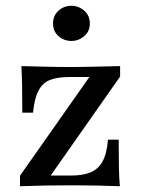

<svg xmlns="http://www.w3.org/2000/svg" viewBox="-20 -645 487 665"><path d="M49.2 0V-36.3L289.5 -378.2H219.4Q179 -378.2 153.2 -368.1Q127.4 -358.1 113.3 -331Q99.2 -304 94.4 -254.8H57.3Q57.3 -313.7 56.5 -352.4Q55.6 -391.1 54 -416.1Q92.7 -415.3 134.7 -414.1Q176.6 -412.9 219.4 -412.9Q264.5 -412.9 309.3 -414.1Q354 -415.3 396 -416.1V-379.8L155.6 -37.1H229Q266.1 -37.1 292.7 -47.6Q319.4 -58.1 334.7 -85.1Q350 -112.1 354 -161.3H391.1Q391.1 -102.4 391.9 -63.7Q392.7 -25 395.2 0Q355.6 -1.6 313.3 -2.4Q271 -3.2 229 -3.2Q183.9 -3.2 137.9 -2.4Q91.9 -1.6 49.2 0ZM227.4 -503.2Q201.6 -503.2 182.7 -519.8Q163.7 -536.3 163.7 -563.7Q163.7 -591.1 182.7 -608.1Q201.6 -625 227.4 -625Q252.4 -625 271.8 -608.1Q291.1 -591.1 291.1 -563.7Q291.1 -536.3 271.8 -519.8Q252.4 -503.2 227.4 -503.2Z"/></svg>

Font: Playfair 9pt SemiBold
Style: Regular
Weight: 600
Designer: Claus Eggers Sørensen
Foundry: Claus Eggers Sørensen
Version: Version 2.001;gftools[0.9.30]